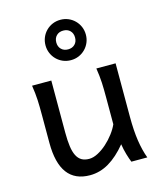

<svg xmlns="http://www.w3.org/2000/svg" viewBox="-117 -867 814 965"><g transform="rotate(-15 289.5 -384.5)"><path d="M449.2 0Q445.8 -8.3 441.9 -19.5Q438 -30.8 434.3 -43.5Q430.7 -56.2 427.5 -70.1Q424.3 -84 422.4 -97.7Q377.9 -43.5 330.8 -15.6Q283.7 12.2 231.9 12.2Q75.7 12.2 75.7 -197.8V-341.8Q75.7 -365.2 75.4 -384.3Q75.2 -403.3 74.2 -421.1Q73.2 -439 71.3 -457.5Q69.3 -476.1 65.9 -498H166V-227.1Q166 -185.5 170.2 -155.5Q174.3 -125.5 184.1 -106.2Q193.8 -86.9 209.7 -77.6Q225.6 -68.4 249 -68.4Q270.5 -68.4 294.9 -81.3Q319.3 -94.2 341.6 -114.3Q363.8 -134.3 382.1 -158.4Q400.4 -182.6 410.2 -205.1V-341.8Q410.2 -365.7 409.9 -385Q409.7 -404.3 408.7 -421.9Q407.7 -439.5 405.8 -457.5Q403.8 -475.6 400.4 -498H500.5V-219.7Q500.5 -148.4 508.5 -95Q516.6 -41.5 532.2 0ZM183.6 -676.3Q183.6 -698.2 191.7 -717.3Q199.7 -736.3 214.1 -750.7Q228.5 -765.1 247.6 -773.2Q266.6 -781.2 288.6 -781.2Q310.5 -781.2 329.6 -773.2Q348.6 -765.1 363 -750.7Q377.4 -736.3 385.5 -717.3Q393.6 -698.2 393.6 -676.3Q393.6 -654.3 385.5 -635.3Q377.4 -616.2 363 -601.8Q348.6 -587.4 329.6 -579.3Q310.5 -571.3 288.6 -571.3Q266.6 -571.3 247.6 -579.3Q228.5 -587.4 214.1 -601.8Q199.7 -616.2 191.7 -635.3Q183.6 -654.3 183.6 -676.3ZM337.4 -676.3Q337.4 -698.2 324 -711.7Q310.5 -725.1 288.6 -725.1Q266.6 -725.1 253.2 -711.7Q239.7 -698.2 239.7 -676.3Q239.7 -654.3 253.2 -640.9Q266.6 -627.4 288.6 -627.4Q310.5 -627.4 324 -640.9Q337.4 -654.3 337.4 -676.3Z"/></g></svg>

Font: Andika Eur
Style: Regular
Weight: 400
Designer: Victor Gaultney, Annie Olsen, Julie Remington, Don Collingsworth, Eric Hays, Becca Hirsbrunner
Foundry: SIL International
Version: Version 5.000